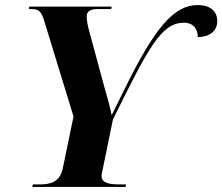

<svg xmlns="http://www.w3.org/2000/svg" viewBox="-20 -740 880 760"><path d="M108 0H477L479 -10H455C413 -10 382 -15 382 -44C382 -49 384 -58 387 -72L427 -267C568 -552 618 -650 708 -650C748 -650 763 -622 763 -593C810 -594 840 -617 840 -657C840 -696 811 -720 763 -720C667 -720 591 -628 471 -383C444 -327 432 -306 422 -284C415 -319 407 -347 394 -392L335 -610C326 -640 323 -663 323 -675C323 -693 335 -704 364 -704H420L422 -714H96L94 -704H107C137 -704 145 -691 157 -651L271 -279L228 -71C216 -19 179 -10 137 -10H110Z"/></svg>

Font: Noto Serif Display
Style: Bold Italic
Weight: 700
Italic angle: -12°
Designer: Monotype Design Team
Foundry: Monotype Imaging Inc.
Version: Version 2.009